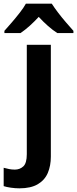

<svg xmlns="http://www.w3.org/2000/svg" viewBox="-73 -786 420 1046"><path d="M33 240Q10 240 -14 236.5Q-38 233 -53 228V128Q-38 132 -23.5 135Q-9 138 8 138Q35 138 54 120.5Q73 103 73 54V-542H204V67Q204 117 187.5 156Q171 195 133 217.5Q95 240 33 240ZM209 -766Q223 -744 244 -716.5Q265 -689 287.5 -663Q310 -637 327 -618V-606H239Q214 -622 188.5 -644.5Q163 -667 138 -694Q113 -667 88.5 -645Q64 -623 39 -606H-49V-618Q-31 -638 -9 -663.5Q13 -689 34.5 -716.5Q56 -744 68 -766Z"/></svg>

Font: Noto Sans Display SemiBold
Style: Regular
Weight: 600
Designer: Monotype Design Team
Foundry: Monotype Imaging Inc.
Version: Version 2.003